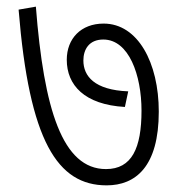

<svg xmlns="http://www.w3.org/2000/svg" viewBox="-20 -608 540 578"><path d="M458 -272C458 -419 395 -537 292 -537C224 -537 181 -492 181 -428C181 -352 234 -293 356 -286L366 -333C264 -337 231 -379 231 -426C231 -459 248 -489 291 -489C368 -489 406 -382 406 -275C406 -162 377 -99 299 -99C168 -99 112 -279 88 -588L36 -579C68 -183 153 -50 301 -50C388 -50 458 -106 458 -272Z"/></svg>

Font: Noto Sans SemiCondensed Light
Style: Regular
Weight: 300
Width: 4
Designer: Monotype Design Team
Foundry: Monotype Imaging Inc.
Version: Version 2.013